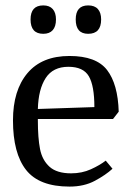

<svg xmlns="http://www.w3.org/2000/svg" viewBox="-20 -683 481 710"><path d="M28 -238Q28 -349 81.5 -412.5Q135 -476 237 -476Q336 -476 376 -424Q416 -372 419 -270L398 -243H120V-238Q120 -173 128 -132Q136 -91 163 -66.5Q190 -42 243 -42Q283 -42 316 -57Q349 -72 371 -89L396 -59Q371 -36 331 -14.5Q291 7 237 7Q125 7 76.5 -54.5Q28 -116 28 -238ZM233 -436Q176 -436 149 -394.5Q122 -353 120 -280L329 -287Q329 -366 308.5 -401Q288 -436 233 -436ZM93 -611Q93 -663 140 -663Q163 -663 175 -649.5Q187 -636 187 -611Q187 -585 175 -571.5Q163 -558 140 -558Q93 -558 93 -611ZM260 -611Q260 -663 306 -663Q330 -663 342 -649.5Q354 -636 354 -611Q354 -558 306 -558Q260 -558 260 -611Z"/></svg>

Font: Caladea
Style: Regular
Weight: 400
Designer: Carolina Giovagnoli and Andres Torresi
Foundry: Carolina Giovagnoli & Andres Torresi
Version: Version 1.001